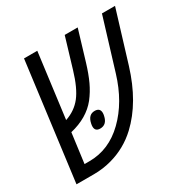

<svg xmlns="http://www.w3.org/2000/svg" viewBox="-145 -762 878 894"><g transform="rotate(-30 293.5 -315.0)"><path d="M109.4 0H16.6L98.1 -629.9H169.4L124.5 -283.2Q178.2 -301.3 210.9 -343Q243.7 -384.8 268.6 -468.8L316.9 -629.9H386.7L338.4 -469.2Q322.3 -416 304.7 -378.2Q287.1 -340.3 261.7 -307.6Q211.4 -244.6 117.2 -222.2L96.2 -63H122.6Q228 -63 310.5 -143.3Q393.1 -223.6 433.1 -355L517.1 -629.9H587.4L503.4 -355Q452.1 -188.5 352.1 -94.7Q289.1 -35.6 205.1 -12.7Q159.7 0 109.4 0ZM260.3 -253.9Q289.1 -253.9 289.1 -226.6Q289.1 -219.7 287.1 -211.4Q278.3 -169.4 242.7 -169.4Q215.3 -169.4 215.3 -195.8Q215.3 -202.6 217.3 -211.4Q226.1 -253.9 260.3 -253.9Z"/></g></svg>

Font: Open Sans Hebrew Condensed
Style: Italic
Weight: 400
Width: 3
Italic angle: -12°
Foundry: Ascender Corporation, Yanek Iontef
Version: Version 2.001;PS 002.001;hotconv 1.0.70;makeotf.lib2.5.58329